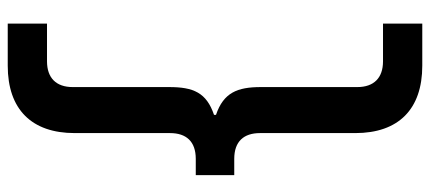

<svg xmlns="http://www.w3.org/2000/svg" viewBox="-320 -560 1085 484"><g transform="rotate(-90 222.0 -318.5)"><path d="M404 204V105H309C267 105 244 82 244 40V-203C244 -262 230 -297 174 -316V-321C230 -340 244 -373 244 -434V-677C244 -719 267 -742 309 -742H404V-841H298C188 -841 128 -781 128 -672V-432C128 -391 107 -367 63 -367H22V-270H63C107 -270 128 -246 128 -205V35C128 144 188 204 298 204Z"/></g></svg>

Font: Be Vietnam Pro Medium
Style: Regular
Weight: 500
Designer: Lam Bao, Tony Le, Vietanh Nguyen
Foundry: Yellow Type Foundry
Version: Version 1.002